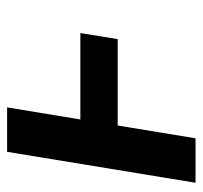

<svg xmlns="http://www.w3.org/2000/svg" viewBox="-35 -535 570 540"><g transform="rotate(-90 250.0 -265.0)"><path d="M6 0 93 -530H218L184 -324H427L410 -219H167L131 0Z"/></g></svg>

Font: Iosevka Curly Slab XBdObl
Style: Regular
Weight: 800
Italic angle: -9°
Monospace: yes
Designer: Belleve Invis
Foundry: Belleve Invis
Version: Version 11.1.0; ttfautohint (v1.8.3)